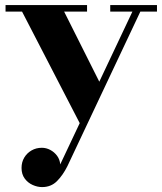

<svg xmlns="http://www.w3.org/2000/svg" viewBox="-20 -480 643 762"><path d="M234.5 -434 384.5 -135 303.5 22.5 67.5 -434H2V-460H325.5V-434ZM603 -460V-434H537L247.5 179.5Q229.5 215.5 206 239Q182.5 262.5 147 262.5Q128.5 262.5 109.5 254Q90.5 245.5 78 228.5Q65.5 211.5 65.5 186.5Q65.5 163.5 76.2 145.5Q87 127.5 105.2 117Q123.5 106.5 146 106.5Q163.5 106.5 179.5 115Q195.5 123.5 206.5 138.2Q217.5 153 219 172.5L505.5 -434H417.5V-460Z"/></svg>

Font: Bodoni Moda SC 9pt
Style: Bold
Weight: 700
Designer: Owen Earl
Foundry: indestructible type
Version: Version 2.005